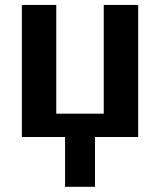

<svg xmlns="http://www.w3.org/2000/svg" viewBox="-20 -548 640 768"><path d="M240.2 0H67.4V-528.3H205.1V-93.3H395V-528.3H532.7V0H359.9V199.2H240.2Z"/></svg>

Font: Liberation Mono
Style: Bold
Weight: 700
Monospace: yes
Designer: Steve Matteson
Foundry: Ascender Corporation
Version: Version 2.1.5